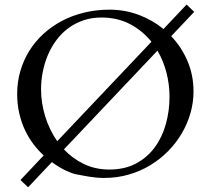

<svg xmlns="http://www.w3.org/2000/svg" viewBox="-20 -751 904 824"><path d="M813.5 -700.2 714.8 -595.7Q759.3 -548.8 784.9 -488.5Q810.5 -428.2 810.5 -358.4Q810.5 -312.5 797.9 -267.1Q785.2 -221.7 761.2 -180.4Q737.3 -139.2 703.1 -104Q668.9 -68.8 626.2 -42.7Q583.5 -16.6 533.2 -2Q482.9 12.7 426.8 12.7Q409.2 12.7 394 11.2Q378.9 9.8 365 7.6Q351.1 5.4 338.1 2.9Q325.2 0.5 311.5 -2L304.7 -3.4Q290 -6.3 262.5 -19Q234.9 -31.7 202.6 -55.2L100.6 52.7L67.9 21.5L167.5 -84Q145 -104.5 124.5 -131.1Q104 -157.7 88.1 -190.7Q72.3 -223.6 63 -263.2Q53.7 -302.7 53.7 -349.1Q53.7 -399.9 67.4 -446.5Q81.1 -493.2 106 -533.2Q130.9 -573.2 166.5 -605.7Q202.1 -638.2 246.1 -661.4Q290 -684.6 341.6 -697Q393.1 -709.5 449.7 -709.5Q515.6 -709.5 574.7 -687.5Q633.8 -665.5 681.6 -626.5L780.8 -731.4ZM156.2 -367.7Q156.2 -309.1 174.1 -251.2Q191.9 -193.4 225.6 -145L629.9 -571.8Q591.8 -619.1 538.1 -647.5Q484.4 -675.8 414.6 -675.8Q373 -675.8 337.6 -663.6Q302.2 -651.4 273.4 -630.1Q244.6 -608.9 222.7 -579.6Q200.7 -550.3 186 -515.9Q171.4 -481.4 163.8 -443.8Q156.2 -406.2 156.2 -367.7ZM707.5 -335.4Q707.5 -389.2 694.3 -439.7Q681.2 -490.2 655.8 -533.7L254.4 -109.9Q291 -70.8 340.1 -47.1Q389.2 -23.4 449.7 -23.4Q515.6 -23.4 564.2 -49.6Q612.8 -75.7 644.5 -119.1Q676.3 -162.6 691.9 -219Q707.5 -275.4 707.5 -335.4Z"/></svg>

Font: Kurinto Book Core
Style: Regular
Weight: 400
Designer: Kurinto was developed by Clint Goss from a range of fonts that are compatible with the SIL Open Font License Version 1.1
Foundry: Clinton F. Goss
Version: Version 2.196; July 25, 2020